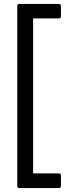

<svg xmlns="http://www.w3.org/2000/svg" viewBox="-20 -810 351 980"><path d="M79 150Q68 150 68 139V-780Q68 -790 79 -790H280Q291 -790 291 -780V-726Q291 -716 280 -716H149V75H280Q291 75 291 86V139Q291 150 280 150Z"/></svg>

Font: LINE Seed Sans TH
Style: Regular
Weight: 400
Designer: Dalton Maag Ltd | Thai characters by Cadson Demak Co.,Ltd.
Foundry: Dalton Maag Ltd
Version: Version 1.002